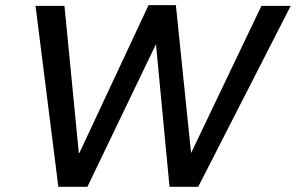

<svg xmlns="http://www.w3.org/2000/svg" viewBox="-20 -723 1154 749"><path d="M207.6 5.7 118.6 -700H231.5L289.6 -104.1L271.2 -126.1H289.6L559.5 -702.9H666.1L727.4 -106.6L704 -126.1H725.5L999.8 -700H1114L753.2 5.7H641.3L584.1 -596.8L606.9 -549H587.7L320.9 5.7Z"/></svg>

Font: REM Medium
Style: Italic
Weight: 500
Italic angle: -11°
Designer: Octavio Pardo
Foundry: Ashler Design
Version: Version 1.005;gftools[0.9.28]